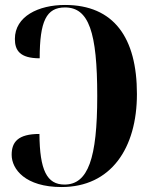

<svg xmlns="http://www.w3.org/2000/svg" viewBox="-20 -744 612 774"><path d="M228 10C427 10 532 -146 532 -365C532 -592 439 -724 242 -724C135 -724 40 -678 40 -587C40 -541 60 -509 140 -509C140 -659 167 -714 242 -714C338 -714 372 -615 372 -357C372 -105 335 0 240 0C169 0 140 -58 139 -204C52 -204 27 -171 27 -120C27 -62 82 10 228 10Z"/></svg>

Font: Noto Serif Display ExtraCondensed ExtraBold
Style: Regular
Weight: 800
Width: 2
Designer: Monotype Design Team
Foundry: Monotype Imaging Inc.
Version: Version 2.009